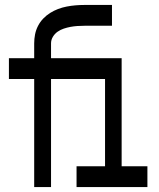

<svg xmlns="http://www.w3.org/2000/svg" viewBox="-20 -755 640 775"><path d="M118 0V-436H16V-520H118V-580Q118 -598 121.5 -616Q125 -634 133.5 -650.5Q142 -667 154.5 -680Q167 -693 182 -702.5Q197 -712 214 -718.5Q231 -725 249 -728.5Q267 -732 285 -733.5Q303 -735 321 -735H432V-651H321Q306 -651 292 -650Q278 -649 264.5 -646.5Q251 -644 237.5 -639.5Q224 -635 212.5 -627Q201 -619 193.5 -606.5Q186 -594 186 -580V-520H471V-84H575V0H289V-84H404V-436H186V0Z"/></svg>

Font: Iosevka Custom Medium Extended
Style: Regular
Weight: 500
Width: 7
Monospace: yes
Designer: Belleve Invis
Foundry: Belleve Invis
Version: Version 11.2.4; ttfautohint (v1.8.4)